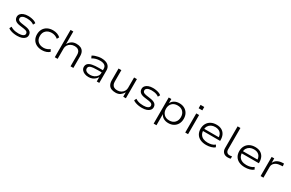

<svg xmlns="http://www.w3.org/2000/svg" viewBox="216 -2409 6506 4291"><g transform="rotate(30 3468.5 -263.5)"><path d="M308 8Q260 8 216 0.5Q172 -7 135 -20.5Q98 -34 75 -54L102 -108Q129 -89 162.5 -76.5Q196 -64 234 -58.5Q272 -53 309 -53Q379 -53 420.5 -74Q462 -95 462 -132Q462 -163 439.5 -181Q417 -199 362 -207L239 -224Q166 -235 128 -269Q90 -303 90 -359Q90 -401 115.5 -433Q141 -465 190 -484Q239 -503 307 -503Q348 -503 389.5 -495.5Q431 -488 466 -474.5Q501 -461 522 -440L493 -388Q469 -407 438 -419Q407 -431 373 -436Q339 -441 305 -441Q236 -441 198 -418.5Q160 -396 160 -361Q160 -329 181.5 -311.5Q203 -294 253 -286L374 -268Q454 -256 493 -223.5Q532 -191 532 -134Q532 -91 504.5 -59Q477 -27 426.5 -9.5Q376 8 308 8Z M948 8Q867 8 806 -23Q745 -54 711.5 -111Q678 -168 678 -245Q678 -324 712 -382Q746 -440 806.5 -471.5Q867 -503 949 -503Q1008 -503 1058 -484.5Q1108 -466 1142 -434L1112 -379Q1079 -407 1037.5 -422.5Q996 -438 953 -438Q862 -438 807 -386.5Q752 -335 752 -245Q752 -156 807 -106Q862 -56 952 -56Q996 -56 1037 -71.5Q1078 -87 1109 -112L1139 -58Q1106 -27 1057 -9.5Q1008 8 948 8Z M1279 0V-705H1350V-385H1354Q1379 -436 1429.5 -469.5Q1480 -503 1551 -503Q1617 -503 1663 -482Q1709 -461 1733.5 -415.5Q1758 -370 1758 -297V0H1685V-293Q1685 -339 1670 -371Q1655 -403 1623.5 -420.5Q1592 -438 1542 -438Q1486 -438 1443 -414.5Q1400 -391 1376 -353Q1352 -315 1352 -270V0Z M2148 8Q2091 8 2045.5 -11Q2000 -30 1974 -63.5Q1948 -97 1948 -139Q1948 -193 1982 -225.5Q2016 -258 2084 -272Q2152 -286 2256 -286H2370V-231H2260Q2195 -231 2149.5 -226.5Q2104 -222 2076 -212Q2048 -202 2035 -185Q2022 -168 2022 -142Q2022 -98 2061 -75Q2100 -52 2158 -52Q2211 -52 2256 -73Q2301 -94 2328 -129.5Q2355 -165 2355 -207V-323Q2355 -383 2313.5 -411.5Q2272 -440 2195 -440Q2143 -440 2093.5 -427Q2044 -414 1998 -385L1972 -442Q2003 -462 2040.5 -475Q2078 -488 2118.5 -495.5Q2159 -503 2200 -503Q2267 -503 2318 -483Q2369 -463 2398 -422.5Q2427 -382 2427 -319V0H2362V-110H2360Q2343 -81 2314 -53.5Q2285 -26 2243.5 -9Q2202 8 2148 8Z M2846 8Q2781 8 2734.5 -12.5Q2688 -33 2663.5 -78.5Q2639 -124 2639 -196V-494H2712V-201Q2712 -156 2727 -123.5Q2742 -91 2773.5 -73.5Q2805 -56 2856 -56Q2910 -56 2952 -79.5Q2994 -103 3017 -141.5Q3040 -180 3040 -223V-494H3113V0H3045V-110H3042Q3011 -58 2965 -25Q2919 8 2846 8Z M3529 8Q3481 8 3437 0.5Q3393 -7 3356 -20.5Q3319 -34 3296 -54L3323 -108Q3350 -89 3383.5 -76.5Q3417 -64 3455 -58.5Q3493 -53 3530 -53Q3600 -53 3641.5 -74Q3683 -95 3683 -132Q3683 -163 3660.5 -181Q3638 -199 3583 -207L3460 -224Q3387 -235 3349 -269Q3311 -303 3311 -359Q3311 -401 3336.5 -433Q3362 -465 3411 -484Q3460 -503 3528 -503Q3569 -503 3610.5 -495.5Q3652 -488 3687 -474.5Q3722 -461 3743 -440L3714 -388Q3690 -407 3659 -419Q3628 -431 3594 -436Q3560 -441 3526 -441Q3457 -441 3419 -418.5Q3381 -396 3381 -361Q3381 -329 3402.5 -311.5Q3424 -294 3474 -286L3595 -268Q3675 -256 3714 -223.5Q3753 -191 3753 -134Q3753 -91 3725.5 -59Q3698 -27 3647.5 -9.5Q3597 8 3529 8Z M3934 180V-494H4002V-385H4003Q4028 -441 4082.5 -472Q4137 -503 4209 -503Q4286 -503 4343.5 -470.5Q4401 -438 4432.5 -381Q4464 -324 4464 -247Q4464 -172 4432.5 -114.5Q4401 -57 4343.5 -24.5Q4286 8 4209 8Q4138 8 4085 -22Q4032 -52 4008 -106H4007V180ZM4198 -54Q4287 -54 4338.5 -107.5Q4390 -161 4390 -248Q4390 -334 4339 -387Q4288 -440 4198 -440Q4108 -440 4057 -387Q4006 -334 4006 -248Q4006 -161 4057.5 -107.5Q4109 -54 4198 -54Z M4633 -620V-707H4728V-620ZM4645 0V-494H4718V0Z M5186 8Q5099 8 5034 -21.5Q4969 -51 4934 -108.5Q4899 -166 4899 -247Q4899 -321 4931 -379Q4963 -437 5023 -470Q5083 -503 5167 -503Q5248 -503 5303 -471.5Q5358 -440 5386 -383.5Q5414 -327 5414 -250V-228H4950V-284H5372L5348 -261Q5348 -349 5300 -396Q5252 -443 5166 -443Q5110 -443 5066 -421Q5022 -399 4996.5 -358Q4971 -317 4971 -258V-248Q4971 -185 4997.5 -142Q5024 -99 5073 -76.5Q5122 -54 5189 -54Q5239 -54 5287.5 -66Q5336 -78 5375 -110L5403 -57Q5365 -23 5306 -7.5Q5247 8 5186 8Z M5743 8Q5672 8 5631 -32.5Q5590 -73 5590 -144V-705H5663V-153Q5663 -123 5674 -100.5Q5685 -78 5705.5 -66Q5726 -54 5754 -54Q5769 -54 5785 -56Q5801 -58 5818 -62V-2Q5801 3 5783 5.5Q5765 8 5743 8Z M6185 8Q6098 8 6033 -21.5Q5968 -51 5933 -108.5Q5898 -166 5898 -247Q5898 -321 5930 -379Q5962 -437 6022 -470Q6082 -503 6166 -503Q6247 -503 6302 -471.5Q6357 -440 6385 -383.5Q6413 -327 6413 -250V-228H5949V-284H6371L6347 -261Q6347 -349 6299 -396Q6251 -443 6165 -443Q6109 -443 6065 -421Q6021 -399 5995.5 -358Q5970 -317 5970 -258V-248Q5970 -185 5996.5 -142Q6023 -99 6072 -76.5Q6121 -54 6188 -54Q6238 -54 6286.5 -66Q6335 -78 6374 -110L6402 -57Q6364 -23 6305 -7.5Q6246 8 6185 8Z M6590 0V-494H6657V-382H6659Q6682 -436 6735.5 -466.5Q6789 -497 6858 -501L6904 -503L6911 -436L6840 -430Q6757 -424 6710 -381.5Q6663 -339 6663 -279V0Z"/></g></svg>

Font: Nunito Sans 7pt SemiExpanded Light
Style: Regular
Weight: 300
Width: 6
Designer: Vernon Adams
Foundry: Vernon Adams
Version: Version 3.101;gftools[0.9.27]